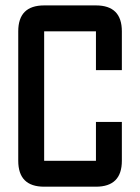

<svg xmlns="http://www.w3.org/2000/svg" viewBox="-20 -704 528 724"><path d="M341.8 0H146.5Q48.8 0 48.8 -97.7V-585.9Q48.8 -683.6 146.5 -683.6H341.8Q439.5 -683.6 439.5 -585.9V-439.5H341.8V-585.9H146.5V-97.7H341.8V-244.1H439.5V-97.7Q439.5 0 341.8 0Z"/></svg>

Font: BabelStone Moon Runes
Style: Regular
Weight: 400
Designer: Andrew West
Foundry: BabelStone
Version: Version 7.001 March 14, 2022